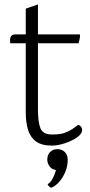

<svg xmlns="http://www.w3.org/2000/svg" viewBox="-20 -640 405 865"><path d="M96 -601 151 -620V-146Q151 -91 162 -62.5Q173 -34 215 -34Q235 -34 251.5 -36.5Q268 -39 287 -48Q306 -57 333 -78Q341 -75 345.5 -68.5Q350 -62 350 -55Q350 -37 327 -21Q304 -5 272 5.5Q240 16 214 16Q168 16 142.5 -2.5Q117 -21 106.5 -54.5Q96 -88 96 -134ZM49 -485H340Q341 -479 340 -472Q339 -465 337.5 -458.5Q336 -452 334 -445H26Q26 -450 25.5 -459.5Q25 -469 30 -477Q35 -485 49 -485ZM235 108 259 119Q252 122 247.5 124Q243 126 237 126Q216 126 204.5 111Q193 96 193 79Q193 58 205.5 45Q218 32 239 32Q259 32 272 45Q285 58 285 80Q285 109 274 135Q263 161 246.5 179.5Q230 198 213 205Q209 207 202 200.5Q195 194 195 190Q209 180 217.5 164Q226 148 230.5 132Q235 116 235 108Z"/></svg>

Font: Karma Variable Light
Style: Regular
Weight: 300
Designer: Joana Correia
Foundry: Indian Type Foundry
Version: Version 3.000